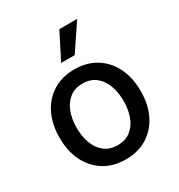

<svg xmlns="http://www.w3.org/2000/svg" viewBox="-185 -907 972 1042"><g transform="rotate(-30 301.0 -385.5)"><path d="M301.1 11Q224.4 11 167.3 -24.1Q110.1 -59.3 78.5 -122.5Q46.9 -185.7 46.9 -270.2Q46.9 -355.1 78.5 -418.7Q110.1 -482.2 167.3 -517.4Q224.4 -552.6 301.1 -552.6Q377.8 -552.6 435 -517.4Q492.2 -482.2 523.8 -418.7Q555.4 -355.1 555.4 -270.2Q555.4 -185.7 523.8 -122.5Q492.2 -59.3 435 -24.1Q377.8 11 301.1 11ZM301.5 -78.1Q351.2 -78.1 383.9 -104.4Q416.5 -130.7 432.4 -174.4Q448.2 -218 448.2 -270.6Q448.2 -322.8 432.4 -366.7Q416.5 -410.5 383.9 -437.1Q351.2 -463.8 301.5 -463.8Q251.4 -463.8 218.6 -437.1Q185.7 -410.5 169.9 -366.7Q154.1 -322.8 154.1 -270.6Q154.1 -218 169.9 -174.4Q185.7 -130.7 218.6 -104.4Q251.4 -78.1 301.5 -78.1ZM257.5 -618.3 340.6 -782H452.4L342.3 -618.3Z"/></g></svg>

Font: InterMG Medium
Style: Regular
Weight: 500
Designer: Rasmus Andersson
Foundry: rsms
Version: Version 3.019;December 26, 2023;FontCreator 15.0.0.2955 64-b